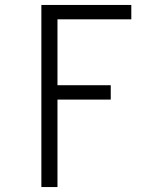

<svg xmlns="http://www.w3.org/2000/svg" viewBox="-20 -540 640 775"><path d="M147 215V-520H510V-462H212V-196H427V-138H212V215Z"/></svg>

Font: Iosevka Etoile Light
Style: Regular
Weight: 300
Designer: Belleve Invis
Foundry: Belleve Invis
Version: Version 25.0.1; ttfautohint (v1.8.4)